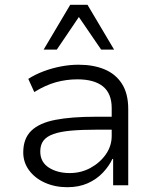

<svg xmlns="http://www.w3.org/2000/svg" viewBox="-20 -773 651 801"><path d="M261 8Q209 8 167 -11Q125 -30 101 -63Q77 -96 77 -137Q77 -195 110.5 -227.5Q144 -260 211 -273Q278 -286 379 -286H459V-232H383Q321 -232 276.5 -228Q232 -224 203.5 -214Q175 -204 161.5 -186.5Q148 -169 148 -141Q148 -97 183.5 -74Q219 -51 271 -51Q318 -51 357.5 -72.5Q397 -94 421.5 -129Q446 -164 446 -206V-322Q446 -383 409.5 -412.5Q373 -442 303 -442Q257 -442 213.5 -430Q170 -418 123 -389L98 -444Q128 -463 163 -476Q198 -489 235 -496Q272 -503 308 -503Q370 -503 416.5 -483.5Q463 -464 489 -423Q515 -382 515 -318V0H452V-110H449Q435 -80 409 -52.5Q383 -25 346 -8.5Q309 8 261 8ZM162 -566 273 -753H345L456 -566H402L309 -702L217 -566Z"/></svg>

Font: Nunito Sans 7pt Light
Style: Regular
Weight: 300
Designer: Vernon Adams
Foundry: Vernon Adams
Version: Version 3.101;gftools[0.9.27]